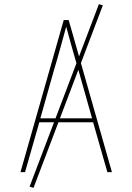

<svg xmlns="http://www.w3.org/2000/svg" viewBox="-20 -832 640 928"><path d="M79 0 288 -735H312L521 0H499L430 -241H170L101 0ZM425 -260 360 -490Q344 -543 329.5 -596Q315 -649 300 -703Q285 -649 270.5 -596Q256 -543 240 -490L175 -260ZM142 76 123 70 458 -812 477 -806Z"/></svg>

Font: Iosevka Thin Extended
Style: Regular
Weight: 100
Width: 7
Monospace: yes
Designer: Belleve Invis
Foundry: Belleve Invis
Version: Version 32.5.0; ttfautohint (v1.8.4)